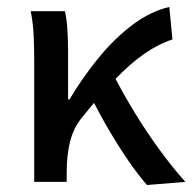

<svg xmlns="http://www.w3.org/2000/svg" viewBox="-20 -521 551 550"><path d="M78 0V-350Q78 -380 76.5 -417Q75 -454 68 -489H166Q171 -468 173 -437Q175 -406 175 -373V-236H179Q217 -300 263 -356Q309 -412 360.5 -450.5Q412 -489 465 -501L474 -408Q434 -395 393.5 -367Q353 -339 309 -293Q265 -247 213 -182Q190 -153 180.5 -114.5Q171 -76 171 -26V0ZM401 9Q375 -21 347.5 -61Q320 -101 293 -147Q266 -193 243 -239L307 -303Q332 -254 365.5 -199Q399 -144 437 -92Q475 -40 511 0Z"/></svg>

Font: Source Sans 3 Medium
Style: Regular
Weight: 500
Designer: Paul D. Hunt
Foundry: Adobe
Version: Version 3.052;hotconv 1.1.0;makeotfexe 2.6.0